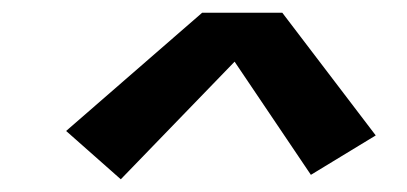

<svg xmlns="http://www.w3.org/2000/svg" viewBox="-20 -727 640 302"><path d="M170 -445 84 -521 298 -707H424L571 -514L469 -452L349 -630Z"/></svg>

Font: Zed Sans Extended
Style: Bold Italic
Weight: 700
Width: 7
Italic angle: -9°
Designer: Belleve Invis
Foundry: Belleve Invis
Version: Version 1.0.0; ttfautohint (v1.8.4)